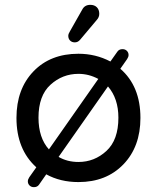

<svg xmlns="http://www.w3.org/2000/svg" viewBox="-20 -742 648 793"><path d="M304 -520Q375 -520 436 -488L465 -529Q472 -539 486 -539Q497 -539 504 -532Q511 -525 511 -515Q511 -507 505 -498L477 -458Q560 -386 560 -255Q560 -136 489.5 -63Q419 10 304 10Q229 10 171 -22L141 21Q134 31 120 31Q109 31 102 24Q95 17 95 7Q95 -1 101 -10L130 -51Q48 -125 48 -255Q48 -374 118 -447Q188 -520 304 -520ZM139 -256Q139 -173 182 -125L386 -416Q347 -437 304 -437Q238 -437 188.5 -392Q139 -347 139 -256ZM304 -73Q370 -73 419.5 -118.5Q469 -164 469 -256Q469 -335 426 -385L222 -94Q258 -73 304 -73ZM353 -722Q370 -722 380 -712Q390 -702 390 -685Q390 -671 380 -660L311 -578Q302 -567 289 -567Q277 -567 269.5 -574.5Q262 -582 262 -594Q262 -602 269 -613L320 -703Q330 -722 353 -722Z"/></svg>

Font: Varela Round
Style: Regular
Weight: 400
Designer: Joe Prince
Foundry: Joe Prince
Version: Version 1.000